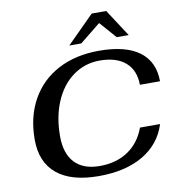

<svg xmlns="http://www.w3.org/2000/svg" viewBox="-98 -1020 1041 1120"><g transform="rotate(-10 422.0 -460.5)"><path d="M65 -264Q65 -399 121.5 -500Q178 -601 281.5 -655.5Q385 -710 523 -710Q682 -710 763 -649Q844 -588 844 -473H725Q724 -560 670 -606.5Q616 -653 518 -653Q430 -653 360.5 -603Q291 -553 252.5 -463Q214 -373 214 -258Q214 -155 265 -101Q316 -47 413 -47Q511 -47 580.5 -93.5Q650 -140 682 -227H801Q765 -113 660.5 -51.5Q556 10 398 10Q235 10 150 -60Q65 -130 65 -264ZM520 -931H606L711 -770H640L553 -869L430 -770H359Z"/></g></svg>

Font: Fahkwang SemiBold
Style: Italic
Weight: 600
Italic angle: -10°
Version: Version 1.000; ttfautohint (v1.6)